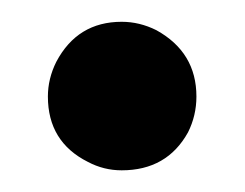

<svg xmlns="http://www.w3.org/2000/svg" viewBox="-20 -153 227 178"><path d="M162.1 -63.5Q162.1 -104.5 125 -125Q109.4 -132.8 92.8 -132.8Q51.8 -132.8 32.2 -95.7Q24.4 -80.1 24.4 -63.5Q24.4 -21.5 61.5 -2.9Q76.2 4.9 92.8 4.9Q134.8 4.9 154.3 -30.3Q162.1 -45.9 162.1 -63.5Z"/></svg>

Font: Abhaya Libre ExtraBold
Style: Regular
Weight: 800
Designer: Pushpananda Ekanayake, Sol Matas, Pathum Egodawatta
Foundry: Mooniak
Version: Version 1.050 ; ttfautohint (v1.6)